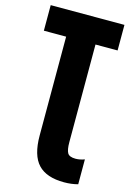

<svg xmlns="http://www.w3.org/2000/svg" viewBox="-138 -782 737 1074"><g transform="rotate(15 230.5 -245.0)"><path d="M146 6V-566H17V-714H444V-566H316V0Q316 43 326.5 61.5Q337 80 373 80Q398 80 425 70V214Q388 224 345 224Q243 224 194.5 172.5Q146 121 146 6Z"/></g></svg>

Font: Noto Sans UI CondBlack
Style: Regular
Weight: 900
Width: 3
Designer: Monotype Design Team
Foundry: Monotype Imaging Inc.
Version: Version 1.001